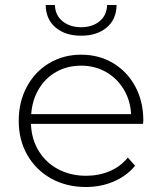

<svg xmlns="http://www.w3.org/2000/svg" viewBox="-20 -745 649 769"><path d="M553 -249H104Q106 -188 135 -140.5Q164 -93 213.5 -67Q263 -41 325 -41Q376 -41 419.5 -59.5Q463 -78 492 -114L521 -81Q487 -40 435.5 -18Q384 4 324 4Q246 4 185 -30Q124 -64 89.5 -124Q55 -184 55 -261Q55 -337 87.5 -397.5Q120 -458 177 -492Q234 -526 305 -526Q376 -526 432.5 -492.5Q489 -459 521.5 -399Q554 -339 554 -263ZM105 -288H505Q502 -344 475 -388Q448 -432 404 -457Q360 -482 305 -482Q250 -482 206 -457.5Q162 -433 135.5 -388.5Q109 -344 105 -288ZM163 -725H200Q201 -684 230.5 -660Q260 -636 305 -636Q350 -636 379 -660Q408 -684 409 -725H447Q446 -667 407 -634.5Q368 -602 305 -602Q242 -602 203 -634.5Q164 -667 163 -725Z"/></svg>

Font: Montserrat Atlas Light
Style: Regular
Weight: 300
Designer: Julieta Ulanovsky
Foundry: Julieta Ulanovsky
Version: Version 7.200